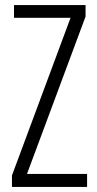

<svg xmlns="http://www.w3.org/2000/svg" viewBox="-20 -734 382 754"><path d="M322 0V-51H86L316 -669V-714H35V-664H257L27 -45V0Z"/></svg>

Font: Noto Sans Gujarati ExtraCondensed Light
Style: Regular
Weight: 300
Width: 2
Designer: Jelle Bosma - Monotype Design Team, Universal Thirst
Foundry: Monotype Imaging Inc.
Version: Version 2.106